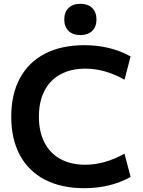

<svg xmlns="http://www.w3.org/2000/svg" viewBox="-20 -977 751 1007"><path d="M422 10Q302 10 216 -34.5Q130 -79 84.5 -163Q39 -247 39 -365Q39 -483 84.5 -567Q130 -651 216 -695.5Q302 -740 422 -740Q559 -740 665 -681L633 -559Q530 -617 428 -617Q352 -617 297 -587Q242 -557 213 -500.5Q184 -444 184 -365Q184 -287 213 -230Q242 -173 297 -143Q352 -113 428 -113Q528 -113 633 -171L665 -49Q559 10 422 10ZM402 -793Q362 -793 339.5 -815Q317 -837 317 -875Q317 -913 339.5 -935Q362 -957 402 -957Q441 -957 463.5 -935Q486 -913 486 -875Q486 -837 463.5 -815Q441 -793 402 -793Z"/></svg>

Font: M PLUS 2
Style: Bold
Weight: 700
Designer: Coji Morishita
Foundry: UNDERFOREST DESIGN
Version: Version 1.001